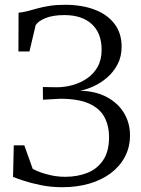

<svg xmlns="http://www.w3.org/2000/svg" viewBox="-20 -771 589 802"><path d="M239.5 11Q192.5 11 150 2.2Q107.5 -6.5 77 -16.8Q46.5 -27 34.5 -32L37.5 -164H81.5L116.5 -66Q126 -60 147 -52Q168 -44 195.8 -38.2Q223.5 -32.5 252.5 -32.5Q303 -32.5 344.5 -48.8Q386 -65 410.8 -101.8Q435.5 -138.5 435.5 -198Q435.5 -246 416 -282.2Q396.5 -318.5 351.8 -338.5Q307 -358.5 231.5 -358.5L159.5 -354.5L159 -407.5L217.5 -406.5Q250 -406.5 282.8 -415.5Q315.5 -424.5 343.2 -443.2Q371 -462 387.8 -491.8Q404.5 -521.5 404.5 -563.5Q404.5 -632.5 363.5 -670.2Q322.5 -708 249 -708Q200 -708 169.2 -695Q138.5 -682 129 -666L103 -556H57L57.5 -718Q75.5 -719.5 94.8 -724.5Q114 -729.5 136.2 -735.8Q158.5 -742 186.8 -746.5Q215 -751 251.5 -751Q322 -751 375.2 -730.8Q428.5 -710.5 458.2 -671.5Q488 -632.5 488 -576Q488 -534.5 471.2 -502.5Q454.5 -470.5 428 -447.5Q401.5 -424.5 371.5 -410.8Q341.5 -397 314 -392Q380 -390.5 426.8 -365.2Q473.5 -340 498.2 -298.5Q523 -257 523 -206Q523 -156.5 502 -116.5Q481 -76.5 443.2 -48Q405.5 -19.5 353.8 -4.2Q302 11 239.5 11Z"/></svg>

Font: Merriweather 48pt Light
Style: Regular
Weight: 300
Version: Version 2.100